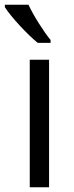

<svg xmlns="http://www.w3.org/2000/svg" viewBox="-39 -786 311 806"><path d="M167 0H85.9V-535.2H167ZM173.3 -606H119.6Q87.9 -631.3 44.4 -678.2Q1 -725.1 -18.6 -755.9V-766.1H80.6Q96.2 -732.4 124 -688.2Q151.9 -644 173.3 -618.2Z"/></svg>

Font: CAA NEO Sans
Style: Regular
Weight: 400
Version: Version 1.10